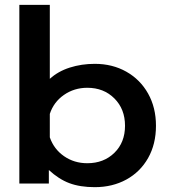

<svg xmlns="http://www.w3.org/2000/svg" viewBox="-20 -759 705 794"><path d="M182 -56V0H60V-739H186V-433Q220 -464 268.5 -479.5Q317 -495 372 -495Q445 -495 502.5 -462.5Q560 -430 592.5 -372Q625 -314 625 -239Q625 -163 592.5 -105.5Q560 -48 502.5 -16.5Q445 15 372 15Q311 15 267 -1.5Q223 -18 182 -56ZM497 -239Q497 -308 453 -352Q409 -396 341 -396Q287 -396 244.5 -366.5Q202 -337 186 -288V-191Q203 -142 245 -113Q287 -84 341 -84Q409 -84 453 -127Q497 -170 497 -239Z"/></svg>

Font: Prompt Medium
Style: Regular
Weight: 500
Designer: Katatrad Team
Foundry: CadsonDemak
Version: Version 1.001